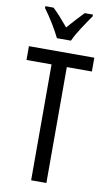

<svg xmlns="http://www.w3.org/2000/svg" viewBox="-102 -992 585 1041"><g transform="rotate(10 190.5 -471.5)"><path d="M232 0H148V-638H10V-714H370V-638H232ZM152 -783Q136 -816 111 -857Q86 -898 60 -933V-943H105Q124 -926 146.5 -900.5Q169 -875 191 -849Q217 -879 234.5 -898Q252 -917 277 -943H322V-933Q300 -902 272.5 -860Q245 -818 229 -783Z"/></g></svg>

Font: Noto Sans Thai ExtCond
Style: Regular
Weight: 400
Width: 2
Designer: Monotype Design Team
Foundry: Monotype Imaging Inc.
Version: Version 2.002; ttfautohint (v1.8.4.7-5d5b)